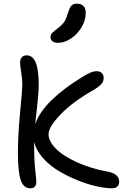

<svg xmlns="http://www.w3.org/2000/svg" viewBox="-20 -971 695 1041"><path d="M294.9 -738.8Q275.4 -738.8 264.6 -747.1Q253.9 -755.4 253.9 -769Q253.9 -782.7 262.2 -791.7Q270.5 -800.8 294.9 -818.8Q319.3 -837.9 329.8 -854.7Q340.3 -871.6 349.1 -902.8Q357.4 -930.2 367.9 -940.7Q378.4 -951.2 395 -951.2Q444.8 -951.2 444.8 -900.9Q444.8 -860.8 421.9 -822.8Q398.9 -784.7 364 -761.7Q329.1 -738.8 294.9 -738.8ZM144 49.8Q107.4 49.8 92.3 5.1Q77.1 -39.6 77.1 -147.9Q77.1 -238.3 89.1 -362.8Q101.1 -487.3 101.1 -509.8Q101.1 -544.9 95 -579.8Q88.9 -614.7 88.9 -629.9Q88.9 -650.4 98.4 -660.6Q107.9 -670.9 125 -670.9Q189.9 -670.9 189.9 -513.2Q189.9 -487.3 187.3 -455.1Q184.6 -422.9 178.7 -370.4Q172.9 -317.9 170.9 -297.9Q193.8 -364.7 261 -429.2Q328.1 -493.7 418.9 -548.8Q473.6 -585 502.9 -585Q521 -585 531.5 -575.4Q542 -565.9 542 -547.9Q542 -528.3 527.6 -513.2Q513.2 -498 481.9 -480Q375 -419.4 309.1 -351.3Q243.2 -283.2 243.2 -243.2Q243.2 -205.6 282 -165.8Q320.8 -126 397 -91.3Q473.1 -56.6 569.8 -39.1Q596.7 -33.7 611.3 -20.3Q626 -6.8 626 13.2Q626 49.8 586.9 49.8Q552.7 49.8 504.4 39.3Q456.1 28.8 401.4 6.8Q346.7 -15.1 298.1 -44.2Q249.5 -73.2 212.6 -114.7Q175.8 -156.2 165 -201.2V-180.2Q165 -100.1 170.9 -50.5Q176.8 -1 176.8 14.2Q176.8 49.8 144 49.8Z"/></svg>

Font: Shantell Sans Irregular Bouncy
Style: Regular
Weight: 400
Designer: Stephen Nixon, Anya Danilova, Shantell Martin
Foundry: Arrow Type
Version: Version 1.006;[9816181b4]